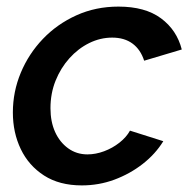

<svg xmlns="http://www.w3.org/2000/svg" viewBox="-20 -552 576 582"><path d="M228 10Q160 10 113.5 -20Q67 -50 43 -100Q19 -150 19 -211Q19 -274 43 -331.5Q67 -389 110 -434Q153 -479 211.5 -505.5Q270 -532 339 -532Q420 -532 468 -496.5Q516 -461 531 -402L417 -368Q406 -402 381.5 -420Q357 -438 320 -438Q284 -438 250.5 -421.5Q217 -405 190.5 -375.5Q164 -346 148.5 -307.5Q133 -269 133 -224Q133 -183 147 -152Q161 -121 186.5 -102.5Q212 -84 245 -84Q270 -84 295.5 -93.5Q321 -103 342 -119.5Q363 -136 374 -156L475 -124Q451 -85 412.5 -55Q374 -25 327 -7.5Q280 10 228 10Z"/></svg>

Font: Raleway Thin SemiBold
Style: Italic
Weight: 600
Italic angle: -12°
Version: Version 4.026